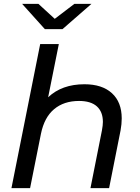

<svg xmlns="http://www.w3.org/2000/svg" viewBox="-20 -969 721 989"><path d="M607 -359Q607 -330 601 -297L542 0H446L505 -297Q510 -324 510 -341Q510 -393 479 -421Q448 -449 387 -449Q309 -449 258.5 -406.5Q208 -364 191 -280L135 0H39L187 -742H283L228 -468Q299 -535 415 -535Q506 -535 556.5 -489Q607 -443 607 -359ZM451 -949 302 -819H211L94 -949H178L262 -872L363 -949Z"/></svg>

Font: Montserrat Alternates Medium
Style: Italic
Weight: 500
Italic angle: -11.3°
Designer: Julieta Ulanovsky
Foundry: Julieta Ulanovsky
Version: Version 7.200